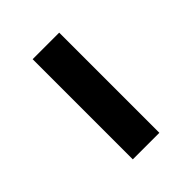

<svg xmlns="http://www.w3.org/2000/svg" viewBox="9 -557 450 450"><g transform="rotate(45 234.0 -332.0)"><path d="M68 -376H400V-288H68Z"/></g></svg>

Font: Kufam
Style: Regular
Weight: 400
Designer: Wael Morcos, Artur Schmal
Foundry: Original Type
Version: Version 1.301; ttfautohint (v1.8.3)